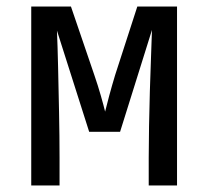

<svg xmlns="http://www.w3.org/2000/svg" viewBox="-20 -570 640 590"><path d="M76 0V-550H198L270 -339Q281 -307 290 -275.5Q299 -244 303 -227Q307 -244 315.5 -275.5Q324 -307 334 -340L402 -550H524V0H437V-85Q437 -130 438 -183Q439 -236 440.5 -290Q442 -344 444 -392.5Q446 -441 447 -478L349 -165H254L155 -476Q157 -431 158.5 -364Q160 -297 161.5 -224Q163 -151 163 -85V0Z"/></svg>

Font: Liga JetBrainsMono Nerd Font
Style: Regular
Weight: 400
Designer: Philipp Nurullin, Konstantin Bulenkov
Foundry: JetBrains
Version: Version 2.225; ttfautohint (v1.8.3)